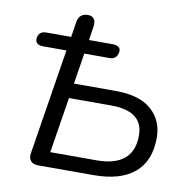

<svg xmlns="http://www.w3.org/2000/svg" viewBox="-80 -792 873 872"><g transform="rotate(10 357.0 -356.0)"><path d="M151.3 0Q128.5 0 117.5 -12.9Q106.6 -25.7 110 -48.6L187.8 -536.3H80.2Q61.6 -536.3 52.1 -544.8Q42.7 -553.3 45.1 -568.9Q49.9 -600.6 84 -600.6H221L193.2 -567.9L209.4 -671.6Q212.8 -692 224.9 -702Q237 -711.9 256.9 -711.9Q275.8 -711.9 284.7 -699.5Q293.7 -687.1 290.3 -664.8L275.6 -567.9L260.3 -600.6H390Q408.5 -600.6 418.3 -592.6Q428.1 -584.6 425.1 -568.9Q419.3 -536.3 386.1 -536.3H270.2L247.5 -394H440.2Q550.2 -394 605.5 -345.2Q660.8 -296.4 660.8 -216.5Q660.8 -109.7 596 -54.8Q531.2 0 406.2 0ZM195.8 -68.6H409.2Q494 -68.6 536.6 -104.8Q579.3 -140.9 579.3 -212.7Q579.3 -269.2 542.4 -297.3Q505.5 -325.4 431.6 -325.4H236.8Z"/></g></svg>

Font: Nunito ExtraLight
Style: Italic
Weight: 200
Italic angle: -9°
Designer: Vernon Adams
Foundry: Vernon Adams
Version: Version 3.602